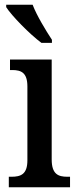

<svg xmlns="http://www.w3.org/2000/svg" viewBox="-20 -786 327 806"><path d="M154 -606H198V-619C173 -657 134 -721 117 -766H6V-756C28 -721 105 -642 154 -606ZM17 0H274V-44H263C224 -44 197 -55 197 -117V-536H22V-492H31C69 -492 95 -481 95 -423V-113C95 -54 67 -44 28 -44H17Z"/></svg>

Font: Noto Serif Devanagari Condensed Medium
Style: Regular
Weight: 500
Width: 3
Designer: Universal Thirst, Indian Type Foundry and the Monotype Design Team
Foundry: Monotype Imaging Inc.
Version: Version 2.004